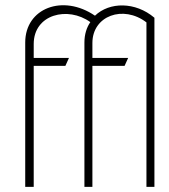

<svg xmlns="http://www.w3.org/2000/svg" viewBox="-20 -726 657 746"><path d="M580 0V-657C506 -720 405 -719 349 -665C225 -750 78 -695 78 -561V0H111V-470H234L248 -501H111V-555C111 -671 244 -703 331 -640C317 -620 308 -593 308 -561V0H339V-470H464L478 -501H339V-559C339 -665 459 -708 549 -639V0Z"/></svg>

Font: Advent Pro
Style: ExtraLight
Weight: 250
Designer: Andreas Kalpakidis
Foundry: Andreas Kalpakidis
Version: Version 2.002 2007